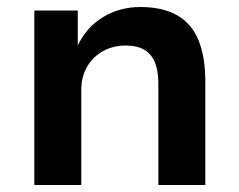

<svg xmlns="http://www.w3.org/2000/svg" viewBox="-20 -528 682 548"><path d="M78 0V-498H202V-398Q227 -451 274.5 -479.5Q322 -508 381 -508Q442 -508 483.5 -485.5Q525 -463 545.5 -415.5Q566 -368 566 -295V0H432V-290Q432 -325 422.5 -349Q413 -373 392.5 -385.5Q372 -398 339 -398Q302 -398 273 -381.5Q244 -365 228 -336.5Q212 -308 212 -272V0Z"/></svg>

Font: Nunito Sans 8pt
Style: Bold
Weight: 700
Version: Version 3.101;gftools[0.9.27]